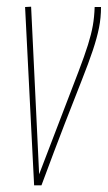

<svg xmlns="http://www.w3.org/2000/svg" viewBox="-20 -551 322 574"><path d="M104 3H82L55 -530L73 -531L97 -30Q139 -140 167.5 -214Q196 -288 214.5 -336.5Q233 -385 243 -417Q253 -449 257.5 -474.5Q262 -500 263 -530H282Q282 -498 276 -468Q270 -438 257.5 -400.5Q245 -363 224 -310Q203 -257 173.5 -181Q144 -105 104 3Z"/></svg>

Font: Georama Condensed Thin
Style: Italic
Weight: 100
Width: 3
Italic angle: -9°
Designer: Jean-Baptiste Levee
Foundry: Production Type
Version: Version 1.000